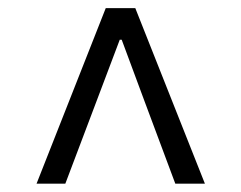

<svg xmlns="http://www.w3.org/2000/svg" viewBox="-20 -767 589 469"><path d="M69.3 -318.4 238.3 -747.1H310.5L480.5 -318.4H408.2L332 -522.5L277.3 -669.9H272.5L216.8 -522.5L139.6 -318.4Z"/></svg>

Font: Gen Shin Gothic Normal
Style: Regular
Weight: 300
Designer: [Source Han Sans]
Ryoko NISHIZUKA  (kana & ideographs); Paul D. Hunt (Latin, Greek & Cyrillic); Wenlong ZHANG  (bopomofo
Version: Version 1.002.20150607